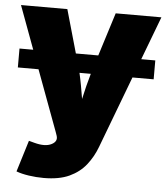

<svg xmlns="http://www.w3.org/2000/svg" viewBox="-53 -594 743 850"><g transform="rotate(5 318.0 -169.0)"><path d="M619.6 -353.5V-269.5H525.4L404.8 49.8Q388.2 94.2 359.9 130.1Q331.5 166 286.4 187Q241.2 208 172.4 208Q138.7 208 106 203.1Q73.2 198.2 50.3 189.5L93.3 49.8L118.7 56.6Q166.5 69.3 194.3 55.4Q222.2 41.5 213.4 16.1L208 0.5L107.9 -269.5H16.1V-353.5H77.1L5.9 -545.9H211.9L266.6 -353.5H366.2L426.8 -545.9H629.9L557.1 -353.5ZM340.3 -269.5H290Q296.4 -241.7 301.5 -213.4Q306.6 -185.1 311.5 -155.3Q324.7 -216.3 340.3 -269.5Z"/></g></svg>

Font: Inter Black
Style: Regular
Weight: 900
Designer: Rasmus Andersson
Foundry: rsms
Version: Version 4.000;git-a52131595